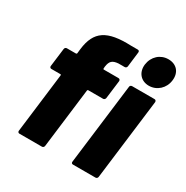

<svg xmlns="http://www.w3.org/2000/svg" viewBox="-168 -877 986 1018"><g transform="rotate(30 325.0 -368.5)"><path d="M554 -563C603 -563 643 -600 649 -650C656 -702 625 -737 575 -737C526 -737 487 -702 480 -650C474 -600 505 -563 554 -563ZM302 -535C307 -570 320 -582 356 -585H394C401 -585 406 -590 407 -597L418 -688C419 -695 415 -700 408 -700H367C218 -706 157 -666 143 -550L140 -523C140 -520 137 -518 134 -518H79C72 -518 67 -513 66 -506L52 -394C51 -387 56 -382 62 -382H118C121 -382 122 -380 122 -377L77 -12C76 -5 81 0 87 0H225C232 0 237 -5 238 -12L283 -377C283 -380 286 -382 288 -382H379C385 -382 391 -387 392 -394L406 -506C406 -513 402 -518 395 -518H305C302 -518 301 -520 301 -523ZM415 0H553C560 0 565 -5 566 -12L627 -505C627 -512 623 -517 616 -517H479C472 -517 466 -512 466 -505L405 -12C404 -5 408 0 415 0Z"/></g></svg>

Font: Barlow ExtraBold
Style: Italic
Weight: 800
Italic angle: -7°
Designer: Jeremy Tribby
Foundry: Tribby Type
Version: Version 1.422;hotconv 1.0.109;makeotfexe 2.5.65596